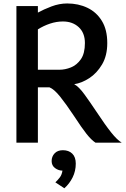

<svg xmlns="http://www.w3.org/2000/svg" viewBox="-20 -804 710 1082"><path d="M72.5 0V-770H193.5V-733Q226 -751 270.2 -767.8Q314.5 -784.5 359 -784.5Q421.5 -784.5 472.8 -760Q524 -735.5 554.2 -686Q584.5 -636.5 584.5 -561.5Q584.5 -490 555 -440.5Q525.5 -391 482.5 -363.2Q439.5 -335.5 398 -329.5Q423.5 -316.5 455.8 -272.2Q488 -228 523.5 -174.5Q572 -101 606 -58.2Q640 -15.5 666 0H518Q494.5 -15.5 467.8 -49.2Q441 -83 397 -150.5Q352.5 -217.5 318.8 -259.5Q285 -301.5 258.5 -312H193.5V0ZM193.5 -411H315Q347 -411 380 -424.2Q413 -437.5 435.8 -470.2Q458.5 -503 458.5 -561.5Q458.5 -618.5 423.8 -650.8Q389 -683 334.5 -683Q298.5 -683 262.2 -671Q226 -659 193.5 -638.5ZM342.5 257 292 223.5Q305 211.5 316.8 196.2Q328.5 181 332 157.5Q309.5 157.5 290.2 143.2Q271 129 271 103.5Q271 78 287.8 60.2Q304.5 42.5 334.5 42.5Q367.5 42.5 387.2 61.8Q407 81 407 118Q407 160 389.2 195.8Q371.5 231.5 342.5 257Z"/></svg>

Font: Junction SemiBold
Style: Regular
Weight: 600
Designer: Caroline Hadilaksono
Foundry: Caroline Hadilaksono, Tyler Finck, The League of Moveable Type
Version: Version 2.000; ttfautohint (v1.8.3)